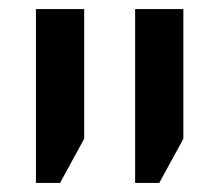

<svg xmlns="http://www.w3.org/2000/svg" viewBox="-20 -615 477 422"><path d="M277 -213V-595H383V-310L330 -213ZM59 -213V-595H165V-310L112 -213Z"/></svg>

Font: Noto Sans Hebrew Condensed Medium
Style: Regular
Weight: 500
Width: 3
Designer: Monotype Design Team
Foundry: Monotype Imaging Inc.
Version: Version 2.004; ttfautohint (v1.8.4.7-5d5b)